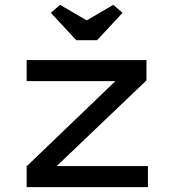

<svg xmlns="http://www.w3.org/2000/svg" viewBox="-20 -773 720 793"><path d="M90 0V-86L467 -448L481 -438H90V-525H585V-441L211 -84L194 -87H591V0ZM295 -607 190 -720 228 -753 353 -680H323L448 -753L486 -720L381 -607Z"/></svg>

Font: Lexend Tera
Style: Regular
Weight: 400
Designer: Bonnie Shaver-Troup, Thomas Jockin
Foundry: Lexend
Version: Version 1.007